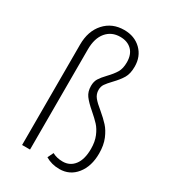

<svg xmlns="http://www.w3.org/2000/svg" viewBox="-183 -837 844 944"><g transform="rotate(30 238.5 -365.0)"><path d="M375 -610Q375 -570 360.5 -545.5Q346 -521 318 -492Q297 -470 287.5 -456Q278 -442 278 -423Q278 -399 292.5 -381Q307 -363 337 -339Q368 -313 388 -291Q408 -269 422.5 -234.5Q437 -200 437 -153Q437 -80 400.5 -34.5Q364 11 305 11Q261 11 226 -10L242 -43Q267 -29 301 -29Q342 -29 366.5 -61Q391 -93 391 -153Q391 -193 378.5 -223Q366 -253 348.5 -272Q331 -291 302 -316Q268 -345 252 -367Q236 -389 236 -421Q236 -446 246.5 -463Q257 -480 279 -503Q305 -530 318 -552Q331 -574 331 -609Q331 -654 306.5 -678Q282 -702 241 -702Q192 -702 162.5 -667Q133 -632 133 -568V0H88V-570Q88 -647 130.5 -694Q173 -741 241 -741Q300 -741 337.5 -704.5Q375 -668 375 -610Z"/></g></svg>

Font: Fira Sans Extra Condensed ExtraLight
Style: Regular
Weight: 275
Width: 1
Designer: Carrois Corporate & Edenspiekermann AG
Foundry: Carrois Corporate GbR & Edenspiekermann AG
Version: Version 4.203